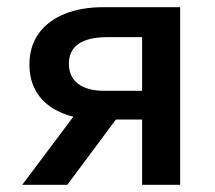

<svg xmlns="http://www.w3.org/2000/svg" viewBox="-20 -515 598 535"><path d="M42 0 184.5 -190Q166.5 -194 151 -201Q107.5 -219.5 84.8 -253.8Q62 -288 62 -335Q62 -385.5 87.5 -421.2Q113 -457 159.5 -476Q206 -495 268.5 -495H482V0H376V-182H303L167.5 0ZM376 -262V-411.5H279.5Q226.5 -411.5 199.2 -393Q172 -374.5 172 -337.5Q172 -301.5 197.2 -281.8Q222.5 -262 270.5 -262Z"/></svg>

Font: Geologica EX
Style: Regular
Weight: 400
Designer: Sindre Bremnes, Frode Helland
Foundry: Monokrom Skriftforlag AS
Version: Version 1.010;gftools[0.9.28]